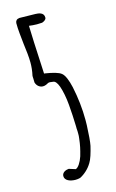

<svg xmlns="http://www.w3.org/2000/svg" viewBox="-122 -802 534 886"><g transform="rotate(-15 145.5 -358.5)"><path d="M137.7 -703.6C147 -703.6 162.6 -704.6 162.6 -704.6C171.4 -707.5 182.1 -713.4 183.1 -722.7C184.1 -749.5 156.2 -751 142.6 -751.5L66.9 -752.9C53.7 -751.5 47.9 -744.6 46.9 -733.9C46.4 -704.6 51.8 -661.6 54.7 -633.8V-632.3C54.7 -631.3 55.2 -629.9 55.2 -629.4C59.1 -599.1 63 -567.9 63 -540.5C63 -521.5 61 -500.5 56.2 -479.5V-473.1C56.2 -471.2 56.6 -468.8 56.6 -467.3C56.6 -459.5 56.6 -449.2 57.1 -447.3C62.5 -429.7 75.7 -420.4 90.8 -419.9C102.1 -419.4 115.2 -427.7 115.2 -427.7L113.8 -427.2C117.2 -429.2 120.6 -430.2 125.5 -430.2C128.4 -430.2 131.3 -429.7 136.7 -428.7C137.7 -428.7 139.6 -428.2 141.1 -428.2C149.9 -427.7 158.7 -418.9 166.5 -397.5C174.8 -373.5 181.2 -340.8 184.1 -306.2C187 -269 189 -237.8 189.5 -211.9C189.5 -208.5 189.9 -205.1 189.9 -201.7V-191.9C190.9 -183.6 190.9 -174.3 190.9 -167C190.9 -160.6 190.9 -152.3 189.5 -144.5C186 -113.8 182.1 -95.7 172.9 -63.5C164.1 -36.6 149.4 -14.6 137.7 -11.7L106.4 -21.5C94.2 -20.5 74.7 -14.2 73.7 3.9C73.2 26.4 99.6 35.6 124.5 35.6C131.3 35.6 139.2 34.7 146.5 32.7C168.5 22 191.4 1 204.1 -21V-20.5C215.3 -38.1 223.6 -66.9 231 -97.7C234.9 -115.7 237.3 -149.9 239.3 -194.3C239.7 -202.1 239.7 -210.9 239.7 -219.2C239.7 -273.4 233.4 -327.6 222.2 -380.4C214.4 -415 203.6 -441.9 190.4 -452.1C177.7 -462.4 151.9 -469.2 115.7 -475.1C113.8 -475.1 112.3 -475.6 110.4 -475.6C104 -601.1 100.6 -674.8 100.1 -706.5C109.9 -705.1 125.5 -703.6 137.7 -703.6Z"/></g></svg>

Font: Amatic Mod Bold ONEptTWO
Style: Bold
Weight: 700
Designer: David Occhino Design
Foundry: David Occhino Design
Version: Version 1.2